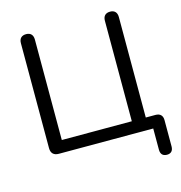

<svg xmlns="http://www.w3.org/2000/svg" viewBox="-125 -824 1041 1102"><g transform="rotate(-15 396.0 -273.0)"><path d="M732 166C756 166 769 152 769 126V-30C769 -57 754 -72 727 -72H669V-669C669 -697 654 -712 628 -712C601 -712 586 -697 586 -669V-72H170V-669C170 -697 155 -712 129 -712C102 -712 87 -697 87 -669V-46C87 -16 103 0 133 0H694V126C694 152 707 166 732 166Z"/></g></svg>

Font: SN Pro Book
Style: Regular
Weight: 350
Designer: Tobias Whetton
Foundry: Supernotes
Version: Version 1.003;Glyphs 3.3 (3324)